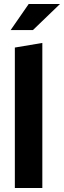

<svg xmlns="http://www.w3.org/2000/svg" viewBox="-20 -937 319 957"><path d="M54 0V-700L191 -723V0ZM33 -787 123 -917H279L144 -787Z"/></svg>

Font: Red Hat Display
Style: Bold
Weight: 700
Designer: Pentagram, MCKL
Foundry: Pentagram, MCKL
Version: Version 1.023; ttfautohint (v1.8.3)